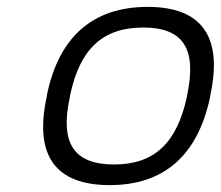

<svg xmlns="http://www.w3.org/2000/svg" viewBox="-20 -529 642 558"><path d="M117 -256 115 -244C80 -78 140 9 299 9C457 9 554 -78 590 -244L592 -256C627 -422 567 -509 409 -509C250 -509 152 -422 117 -256ZM183 -247 184 -253C212 -386 278 -449 396 -449C514 -449 552 -386 524 -253L523 -247C494 -114 429 -51 312 -51C193 -51 154 -114 183 -247Z"/></svg>

Font: LT Wave Mono Light
Style: Italic
Weight: 300
Designer: Daniel Lyons
Version: Version 2.5 (Glyphs App)